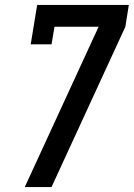

<svg xmlns="http://www.w3.org/2000/svg" viewBox="-20 -755 540 775"><path d="M80 0 378 -647H200L188 -576H104L130 -735H500L486 -647L188 0Z"/></svg>

Font: Iosevka Slab Semibold
Style: Italic
Weight: 600
Italic angle: -9°
Monospace: yes
Designer: Belleve Invis
Foundry: Belleve Invis
Version: Version 11.1.1; ttfautohint (v1.8.3)